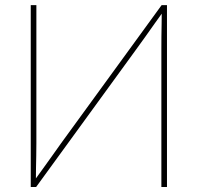

<svg xmlns="http://www.w3.org/2000/svg" viewBox="-20 -748 790 768"><path d="M647.9 0H625.5V-551.3Q625.5 -576.7 625.7 -602.1Q626 -627.4 626.5 -652.8Q627 -678.2 627 -703.6H634.3Q615.7 -678.2 597.9 -652.8Q580.1 -627.4 562 -602.1Q543.9 -576.7 525.4 -551.3L124.5 0H103V-727.5H125.5V-175.3Q125.5 -149.9 125 -124.5Q124.5 -99.1 124 -74Q123.5 -48.8 123.5 -23.4H115.7Q134.3 -48.8 152.3 -74Q170.4 -99.1 188.5 -124.5Q206.5 -149.9 224.6 -175.3L626.5 -727.5H647.9Z"/></svg>

Font: Inter 20pt Thin
Style: Regular
Weight: 250
Version: Version 4.001;git-66647c0bb